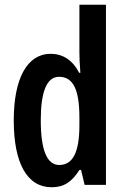

<svg xmlns="http://www.w3.org/2000/svg" viewBox="-20 -780 526 810"><path d="M198 10C251 10 284 -14 315 -63H322L337 0H427V-760H315V-559C315 -538 316 -511 319 -473H314C286 -527 244 -553 194 -553C95 -553 38 -450 38 -272C38 -92 94 10 198 10ZM230 -84C178 -84 152 -147 152 -273C152 -392 177 -456 229 -456C289 -456 315 -402 315 -283V-252C315 -137 287 -84 230 -84Z"/></svg>

Font: Noto Sans Myanmar UI ExtraCondensed SemiBold
Style: Regular
Weight: 600
Width: 2
Designer: Monotype Design Team
Foundry: Monotype Imaging Inc.
Version: Version 2.103